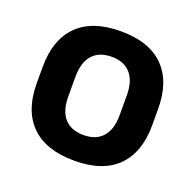

<svg xmlns="http://www.w3.org/2000/svg" viewBox="-98 -606 733 722"><g transform="rotate(20 268.5 -245.0)"><path d="M269 13.5Q155 13.5 96.2 -45Q37.5 -103.5 37.5 -211.5V-278Q37.5 -386.5 96.2 -445.2Q155 -504 269 -504Q382.5 -504 441 -445.2Q499.5 -386.5 499.5 -278V-211.5Q499.5 -103.5 441.2 -45Q383 13.5 269 13.5ZM269 -89Q319 -89 345.2 -119Q371.5 -149 371.5 -205V-284.5Q371.5 -341.5 345.2 -371.8Q319 -402 269 -402Q218.5 -402 192.2 -371.8Q166 -341.5 166 -284.5V-205Q166 -149 192.2 -119Q218.5 -89 269 -89Z"/></g></svg>

Font: Anek Telugu SemiBold
Style: Regular
Weight: 600
Designer: Omkar Bhoir (Telugu), Yesha Goshar (Latin)
Foundry: Ek Type
Version: Version 1.003